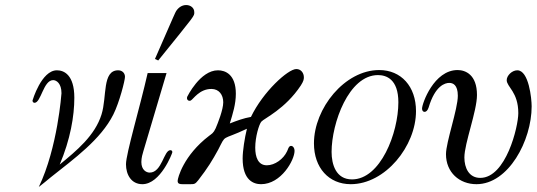

<svg xmlns="http://www.w3.org/2000/svg" viewBox="-20 -720 2130 762"><path d="M109 -321C109 -315 113 -312 117 -312C143 -312 152 -402 191 -402C204 -402 224 -389 224 -350C224 -350 209 -134 134 22C150 10 165 -3 181 -16C274 -90 380 -166 430 -266C454 -314 476 -401 476 -415C476 -431 464 -441 449 -441C385 -441 405 -336 383 -266C357 -182 284 -122 217 -67C259 -166 275 -259 275 -332C275 -423 234 -441 206 -441C144 -441 109 -321 109 -321Z M595 -486 608 -480C758 -666 751 -655 751 -672C751 -689 736 -700 719 -700C702 -700 688 -690 679 -676C674 -667 678 -676 595 -486ZM480 -68C480 -27 501 11 545 11C617 11 664 -112 664 -116C664 -121 661 -124 656 -124C630 -124 623 -35 574 -35C561 -35 541 -45 541 -77C541 -94 546 -110 549 -120L641 -430H566C535 -293 480 -110 480 -68Z M685 -2C685 10 694 11 705 11H736C752 11 755 10 767 -5C805 -54 823 -84 846 -126C879 -190 856 -160 960 -209C951 -173 943 -121 943 -91C943 -4 987 11 1016 11C1096 11 1149 -85 1149 -121C1149 -136 1139 -144 1131 -140C1124 -136 1123 -126 1119 -119C1105 -89 1071 -64 1039 -64C1004 -64 993 -97 993 -134C993 -177 1008 -226 1017 -237C1028 -250 1112 -287 1174 -381C1185 -398 1186 -406 1186 -413C1186 -430 1175 -446 1156 -446C1123 -446 1024 -356 976 -256C947 -251 920 -241 892 -230C904 -269 916 -307 916 -348C916 -425 874 -441 845 -441C774 -441 723 -336 723 -336C719 -325 728 -317 737 -321C747 -326 771 -367 819 -367C849 -367 866 -344 866 -314C866 -285 845 -232 836 -211C827 -191 820 -189 810 -181C708 -103 685 -13 685 -2Z M1226 -151C1226 -54 1285 11 1372 11C1509 11 1631 -140 1631 -279C1631 -377 1572 -442 1485 -442C1348 -442 1226 -290 1226 -151ZM1296 -117C1296 -231 1364 -422 1480 -422C1512 -422 1561 -407 1561 -314C1561 -192 1490 -8 1377 -8C1313 -8 1296 -68 1296 -117Z M1655 -289C1655 -281 1659 -276 1665 -276C1671 -276 1677 -281 1681 -293C1707 -381 1747 -391 1763 -391C1777 -391 1797 -384 1797 -340C1797 -287 1750 -156 1750 -108C1750 -36 1803 11 1871 11C1998 11 2090 -162 2090 -298C2090 -328 2079 -441 2033 -441C2012 -441 1991 -420 1991 -402C1991 -375 2037 -355 2037 -271C2037 -217 1988 -14 1886 -14C1841 -14 1823 -54 1823 -95C1823 -151 1873 -279 1873 -343C1873 -424 1827 -442 1796 -442C1702 -442 1655 -309 1655 -289Z"/></svg>

Font: CMU Serif
Style: Italic
Weight: 500
Italic angle: -14.04°
Version: Version 0.7.0